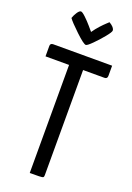

<svg xmlns="http://www.w3.org/2000/svg" viewBox="-172 -981 716 1042"><g transform="rotate(20 186.5 -459.5)"><path d="M8 0ZM365 -641Q365 -624 348 -624H225V-16Q225 -7 221 -4Q217 -1 197 -0.5Q177 0 144 0V-624H8V-684Q8 -700 25 -700H365ZM69 -868Q75 -886 86 -902.5Q97 -919 106 -919Q114 -919 134 -900Q154 -881 172 -860Q190 -839 195 -833Q211 -856 228 -874.5Q245 -893 256.5 -903.5Q268 -914 271 -917Q303 -898 303 -880Q303 -871 278.5 -841Q254 -811 227 -784Q200 -757 192 -757Q179 -757 130.5 -803Q82 -849 69 -868Z"/></g></svg>

Font: Yanone Kaffeesatz
Style: Regular
Weight: 400
Designer: Yanone (Cyrillic: Daniel Pouzeot & Huerta Tipografica)
Foundry: Yanone
Version: Version 1.100;PS 001.100;hotconv 1.0.70;makeotf.lib2.5.58329